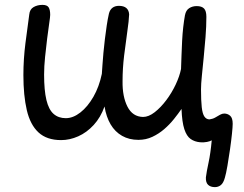

<svg xmlns="http://www.w3.org/2000/svg" viewBox="-20 -573 1001 788"><path d="M862 195Q844 195 834 185.5Q824 176 825 155Q828 131 836 94Q844 57 849 3Q842 7 829.5 9.5Q817 12 802 11Q779 9 762.5 -2.5Q746 -14 736.5 -43Q727 -72 725 -126Q712 -107 694 -84.5Q676 -62 654 -43Q632 -24 605.5 -11.5Q579 1 548 1Q510 1 481 -15.5Q452 -32 434 -62.5Q416 -93 409 -136Q393 -91 364.5 -60Q336 -29 301 -13.5Q266 2 231 2Q172 2 138 -29.5Q104 -61 90 -121Q76 -181 76 -265Q76 -330 84.5 -396.5Q93 -463 100 -513Q102 -535 118 -544Q134 -553 154 -553Q173 -553 179.5 -543Q186 -533 186 -512Q186 -504 182 -477.5Q178 -451 173.5 -414.5Q169 -378 165 -339Q161 -300 161 -267Q161 -202 170.5 -162.5Q180 -123 200 -105.5Q220 -88 250 -88Q280 -88 310 -111.5Q340 -135 363.5 -176Q387 -217 398 -270Q399 -284 400.5 -306.5Q402 -329 404.5 -356.5Q407 -384 410.5 -412.5Q414 -441 418 -468Q422 -495 427 -517Q431 -533 441.5 -541Q452 -549 468 -549Q488 -549 498.5 -540Q509 -531 510 -514Q509 -488 502.5 -443.5Q496 -399 489.5 -345.5Q483 -292 483 -240Q482 -177 503 -135.5Q524 -94 567 -93Q590 -93 615 -112.5Q640 -132 662.5 -162Q685 -192 701 -226Q717 -260 723 -290Q724 -318 725 -347.5Q726 -377 727.5 -406Q729 -435 732 -461.5Q735 -488 739 -510Q743 -531 756.5 -539.5Q770 -548 787 -548Q808 -548 817.5 -538Q827 -528 827 -504Q827 -464 823.5 -421Q820 -378 816 -337Q812 -296 808.5 -262Q805 -228 805 -206Q805 -160 808 -133Q811 -106 819 -94.5Q827 -83 840 -83Q854 -85 864 -91Q874 -97 883 -102Q892 -107 900 -107Q914 -107 924.5 -98Q935 -89 935 -65Q935 -53 932 -24Q929 5 924 40Q919 75 913.5 107Q908 139 903 156Q897 178 886.5 186.5Q876 195 862 195Z"/></svg>

Font: Playpen Sans
Style: Regular
Weight: 400
Designer: Laura Meseguer, Veronika Burian, José Scaglione, Kostas Bartsokas, Vera Evstafieva, Tom Grace, Yorlmar Campos
Foundry: TypeTogether
Version: Version 2.000